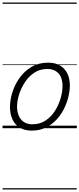

<svg xmlns="http://www.w3.org/2000/svg" viewBox="-20 -1015 628 1520"><path d="M231 19Q175 19 136.5 -4.5Q98 -28 78.5 -70.5Q59 -113 59 -168Q59 -223 78 -284Q97 -345 135 -398.5Q173 -452 229.5 -485.5Q286 -519 362 -519Q417 -519 455 -496.5Q493 -474 513 -433.5Q533 -393 533 -339Q533 -298 521.5 -249.5Q510 -201 486.5 -153.5Q463 -106 426.5 -67Q390 -28 341.5 -4.5Q293 19 231 19ZM237 -31Q296 -31 341 -61Q386 -91 415.5 -138Q445 -185 460 -237Q475 -289 475 -334Q475 -376 461.5 -406Q448 -436 421 -452.5Q394 -469 355 -469Q297 -469 252.5 -440Q208 -411 177.5 -364.5Q147 -318 131 -266.5Q115 -215 115 -171Q115 -128 129.5 -96.5Q144 -65 171 -48Q198 -31 237 -31ZM0 475H588V485H0ZM0 -20H588V0H0ZM0 -505H588V-500H0ZM0 -995H588V-985H0Z"/></svg>

Font: Playwrite SK Guides
Style: Regular
Weight: 400
Designer: Veronika Burian, José Scaglione
Foundry: TypeTogether
Version: Version 1.003